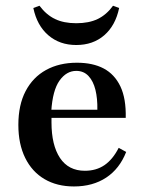

<svg xmlns="http://www.w3.org/2000/svg" viewBox="-20 -651 512 682"><path d="M242.7 11.3Q182.3 11.3 137.9 -14.9Q93.5 -41.1 69.4 -90.3Q45.2 -139.5 45.2 -207.3Q45.2 -278.2 71 -327.4Q96.8 -376.6 143.5 -402.4Q190.3 -428.2 253.2 -428.2Q309.7 -428.2 348.4 -407.7Q387.1 -387.1 407.7 -344Q428.2 -300.8 426.6 -232.3H125L123.4 -261.3H325.8Q326.6 -300.8 319 -331.9Q311.3 -362.9 294.4 -381Q277.4 -399.2 250.8 -399.2Q216.1 -399.2 191.5 -364.9Q166.9 -330.6 162.1 -255.6L163.7 -252.4Q162.9 -245.2 162.9 -236.3Q162.9 -227.4 162.9 -216.1Q162.9 -135.5 193.1 -89.9Q223.4 -44.4 281.5 -44.4Q321.8 -44.4 351.2 -64.5Q380.6 -84.7 401.6 -125.8L428.2 -111.3Q404.8 -51.6 357.3 -20.2Q309.7 11.3 242.7 11.3ZM250.8 -491.1Q191.9 -491.1 151.6 -525.8Q111.3 -560.5 98.4 -622.6L120.2 -630.6Q144.4 -598.4 175.4 -583.5Q206.5 -568.5 250.8 -568.5Q296 -568.5 327 -583.5Q358.1 -598.4 381.5 -630.6L403.2 -622.6Q390.3 -560.5 350.4 -525.8Q310.5 -491.1 250.8 -491.1Z"/></svg>

Font: Playfair
Style: Bold
Weight: 700
Designer: Claus Eggers Sørensen
Foundry: Claus Eggers Sørensen
Version: Version 2.001;gftools[0.9.30]